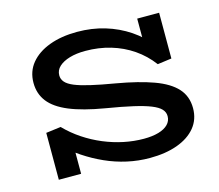

<svg xmlns="http://www.w3.org/2000/svg" viewBox="-101 -830 1111 973"><g transform="rotate(-15 454.0 -343.5)"><path d="M571 13Q511 13 452.5 0Q394 -13 339.5 -37.5Q285 -62 235.5 -95Q186 -128 143 -168L213 -161V0H96V-246L174 -256Q213 -216 259.5 -185Q306 -154 357.5 -132.5Q409 -111 462 -100Q515 -89 567 -89Q612 -89 644.5 -98.5Q677 -108 694.5 -126Q712 -144 712 -169Q712 -190 697 -206Q682 -222 648.5 -235.5Q615 -249 558.5 -262Q502 -275 417 -289Q304 -308 234 -337Q164 -366 131.5 -408Q99 -450 99 -507Q99 -567 134.5 -610Q170 -653 233 -676.5Q296 -700 379 -700Q456 -700 524 -679.5Q592 -659 649.5 -620.5Q707 -582 752 -524L691 -523V-686H806V-446L732 -436Q693 -488 641 -523.5Q589 -559 526.5 -577.5Q464 -596 394 -596Q347 -596 311.5 -585.5Q276 -575 255.5 -556Q235 -537 235 -510Q235 -490 248.5 -474.5Q262 -459 292 -446.5Q322 -434 373.5 -422Q425 -410 502 -397Q617 -377 694 -349Q771 -321 809 -279Q847 -237 847 -175Q847 -116 812.5 -74Q778 -32 716 -9.5Q654 13 571 13Z"/></g></svg>

Font: BioRhyme SemiExpanded SemiBold
Style: Regular
Weight: 600
Width: 6
Designer: Aoife Mooney
Foundry: Aoife Mooney Type
Version: Version 1.600;gftools[0.9.33]